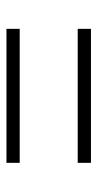

<svg xmlns="http://www.w3.org/2000/svg" viewBox="130 -654 308 609"><g transform="rotate(90 284.5 -350.0)"><path d="M72 -484H497V-442H72ZM72 -258H497V-216H72Z"/></g></svg>

Font: Montserrat Atlas Light
Style: Regular
Weight: 300
Designer: Julieta Ulanovsky
Foundry: Julieta Ulanovsky
Version: Version 7.200